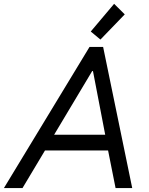

<svg xmlns="http://www.w3.org/2000/svg" viewBox="-59 -959 759 979"><path d="M-39.1 0 397.5 -719.7H466.8L615.2 0H530.3L487.3 -215.8L482.4 -246.1L415 -596.7H411.1L202.1 -247.1L183.6 -213.9L55.7 0ZM133.8 -191.9 149.4 -272H535.2L519.5 -191.9ZM453.1 -757.3 403.8 -798.3 522.9 -939.5 577.1 -885.7Z"/></svg>

Font: Reddit Sans
Style: Italic
Weight: 400
Italic angle: -11.25°
Designer: Stephen Hutchings
Version: Version 1.013